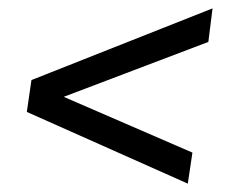

<svg xmlns="http://www.w3.org/2000/svg" viewBox="-20 -527 564 458"><path d="M477 -427 132 -296 439 -163 428 -89 44 -260 55 -336 487 -507Z"/></svg>

Font: Exo 2.0 Medium
Style: Italic
Weight: 500
Italic angle: -8°
Designer: Natanael Gama
Version: Version 1.001;PS 001.001;hotconv 1.0.70;makeotf.lib2.5.58329